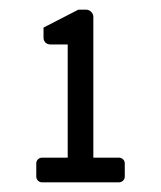

<svg xmlns="http://www.w3.org/2000/svg" viewBox="-20 -736 333 397"><path d="M55 -371V-398Q55 -403 58.5 -406.5Q62 -410 67 -410H120V-644H85Q78 -644 74 -648Q70 -652 70 -658V-679L142 -716H158Q164 -716 168.5 -711.5Q173 -707 173 -701V-410H226Q231 -410 234.5 -406.5Q238 -403 238 -398V-371Q238 -366 234.5 -362.5Q231 -359 226 -359H67Q62 -359 58.5 -362.5Q55 -366 55 -371Z"/></svg>

Font: Miriam Libre
Style: Regular
Weight: 400
Designer: Michal Sahar
Foundry: Hagilda
Version: Version 1.001